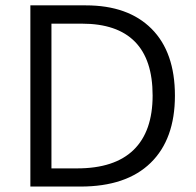

<svg xmlns="http://www.w3.org/2000/svg" viewBox="-20 -685 719 705"><path d="M275.5 0H91.5V-665.3H295.2Q450.5 -665.3 536.4 -579.4Q622.3 -493.4 622.3 -333.7Q622.3 -173.9 533.1 -87Q443.9 0 275.5 0ZM262.9 -66.7Q400.9 -66.7 470.7 -134.7Q540.4 -202.7 540.4 -334.4Q540.4 -466.1 475.2 -532.1Q410 -598.1 281.1 -598.1H168.9V-66.7Z"/></svg>

Font: Khula
Style: Regular
Weight: 400
Designer: Erin McLaughlin, Steve Matteson
Version: Version 1.000;PS 1.0;hotconv 1.0.72;makeotf.lib2.5.5900; ttf